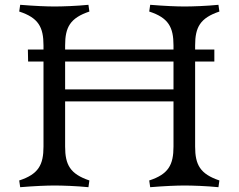

<svg xmlns="http://www.w3.org/2000/svg" viewBox="-20 -772 993 799"><path d="M601 -21 605 7C666 2 716 0 748 0C780 0 840 2 889 7L893 -21C813 -48 792 -86 792 -162V-516H872V-566H792V-583C792 -659 813 -697 893 -724L889 -752C840 -747 780 -745 748 -745C716 -745 666 -747 605 -752L601 -724C681 -698 702 -659 702 -583V-566H251V-583C251 -659 272 -697 352 -724L348 -752C299 -747 239 -745 207 -745C175 -745 125 -747 64 -752L60 -724C140 -698 161 -659 161 -583V-566H96L97 -516H161V-162C161 -86 140 -47 60 -21L64 7C125 2 175 0 207 0C239 0 299 2 348 7L352 -21C272 -48 251 -86 251 -162V-350H702V-162C702 -86 681 -47 601 -21ZM251 -400V-516H702V-400Z"/></svg>

Font: Basteleur Moonlight
Style: Regular
Weight: 300
Designer: Keussel
Foundry: Keussel Studio
Version: Version 1.300;Glyphs 3.2 (3192)